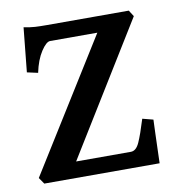

<svg xmlns="http://www.w3.org/2000/svg" viewBox="-69 -635 640 698"><g transform="rotate(-10 251.0 -286.5)"><path d="M470.2 -160.2Q469.2 -141.1 468.3 -109.9Q467.3 -78.6 466.3 -48.1Q465.3 -17.6 464.8 0H39.1L22.9 -23.4L324.2 -506.8H149.9Q135.7 -506.8 116.2 -477.1Q96.7 -447.3 86.9 -400.4L46.9 -409.2L63.5 -572.8Q87.9 -567.9 105.2 -566.9Q122.6 -565.9 148.9 -565.9H450.7L465.3 -543L167 -59.1H369.1Q388.7 -59.1 401.1 -86.9Q413.6 -114.7 430.7 -170.4Z"/></g></svg>

Font: Dai Banna SIL SemiBold
Style: Regular
Weight: 600
Designer: Victor Gaultney
Foundry: SIL International
Version: Version 4.000